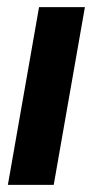

<svg xmlns="http://www.w3.org/2000/svg" viewBox="-20 -516 259 536"><path d="M2 0 89 -496H217L130 0Z"/></svg>

Font: Rethink Sans
Style: Bold Italic
Weight: 700
Italic angle: -10°
Designer: The Rethink Sans project authors (Hans Thiessen). DM Sans designed by Colophon Foundry.
Foundry: Rethink Communications LLC
Version: Version 1.001